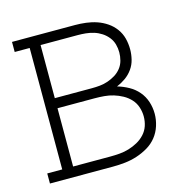

<svg xmlns="http://www.w3.org/2000/svg" viewBox="-83 -600 667 681"><g transform="rotate(-15 250.0 -260.0)"><path d="M19 0V-37H74V-483H19V-520H250Q270 -520 290.5 -517.5Q311 -515 330 -508.5Q349 -502 366 -490.5Q383 -479 395 -462.5Q407 -446 412 -426.5Q417 -407 417 -386Q417 -368 412.5 -349.5Q408 -331 397 -315.5Q386 -300 370.5 -289Q355 -278 338 -271Q359 -265 379 -254Q399 -243 413.5 -226Q428 -209 435 -187.5Q442 -166 442 -143Q442 -121 435 -99Q428 -77 414 -59.5Q400 -42 380.5 -30.5Q361 -19 339.5 -12Q318 -5 295.5 -2.5Q273 0 250 0ZM114 -288H250Q265 -288 280 -289.5Q295 -291 309.5 -296Q324 -301 337 -309Q350 -317 359.5 -329Q369 -341 373 -356Q377 -371 377 -386Q377 -401 373 -415.5Q369 -430 359.5 -442Q350 -454 337 -462.5Q324 -471 309.5 -475.5Q295 -480 280 -481.5Q265 -483 250 -483H114ZM114 -37H250Q268 -37 285.5 -38.5Q303 -40 319.5 -45Q336 -50 351.5 -58.5Q367 -67 379 -80Q391 -93 396.5 -109.5Q402 -126 402 -144Q402 -161 396.5 -178Q391 -195 379 -208Q367 -221 351.5 -229.5Q336 -238 319.5 -243Q303 -248 285.5 -249.5Q268 -251 250 -251H114Z"/></g></svg>

Font: Iosevka Curly Slab Extralight
Style: Regular
Weight: 200
Monospace: yes
Designer: Belleve Invis
Foundry: Belleve Invis
Version: Version 22.1.2; ttfautohint (v1.8.4)